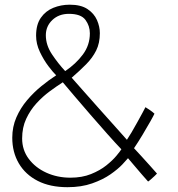

<svg xmlns="http://www.w3.org/2000/svg" viewBox="-20 -728 738 798"><path d="M260.5 50Q188 50 136.8 23.8Q85.5 -2.5 58.2 -49Q31 -95.5 31 -155.5Q31 -201 48 -240Q65 -279 92.5 -311.5Q120 -344 152 -370Q184 -396 213.5 -415Q201 -427 181.2 -453Q161.5 -479 145.8 -512.2Q130 -545.5 130 -579.5Q130 -626 149.8 -654.2Q169.5 -682.5 201.5 -695.5Q233.5 -708.5 270 -708.5Q316.5 -708.5 343.8 -690.2Q371 -672 383 -644.8Q395 -617.5 395 -590Q395 -549 379.8 -518.2Q364.5 -487.5 338 -460.8Q311.5 -434 278 -405Q296.5 -384 326.8 -349.8Q357 -315.5 391.2 -277.2Q425.5 -239 456.5 -204.2Q487.5 -169.5 507.5 -147Q515 -158 527 -178.2Q539 -198.5 551.2 -220.8Q563.5 -243 572.8 -260.2Q582 -277.5 584.5 -282.5Q593 -277.5 603.5 -270.2Q614 -263 622 -255.5Q619 -248.5 605 -223.5Q591 -198.5 572.5 -167.8Q554 -137 537 -112Q550 -98.5 567.5 -79Q585 -59.5 602.8 -40Q620.5 -20.5 632.5 -6.5Q629.5 -3 621.8 4.2Q614 11.5 606.2 18.2Q598.5 25 595.5 26.5Q585 15 568.2 -4.5Q551.5 -24 535.8 -42.5Q520 -61 512 -70.5Q506.5 -63.5 488.2 -44.2Q470 -25 438.8 -3.2Q407.5 18.5 363 34.2Q318.5 50 260.5 50ZM251 -432.5Q295.5 -462.5 324.5 -501.5Q353.5 -540.5 353.5 -589.5Q353.5 -620.5 335 -645.5Q316.5 -670.5 266.5 -670.5Q224.5 -670.5 197.5 -644.8Q170.5 -619 170.5 -581.5Q170.5 -540.5 196.2 -502Q222 -463.5 251 -432.5ZM272.5 10.5Q321 10.5 358.2 -4.5Q395.5 -19.5 421.8 -40.5Q448 -61.5 463.8 -80.5Q479.5 -99.5 484.5 -107.5Q461 -132 426.8 -170.5Q392.5 -209 356 -251.2Q319.5 -293.5 288.5 -329.8Q257.5 -366 241 -386Q216 -370 186.8 -348.5Q157.5 -327 131.5 -298.5Q105.5 -270 88.8 -234Q72 -198 72 -152.5Q72 -104.5 99.5 -67.8Q127 -31 172.8 -10.2Q218.5 10.5 272.5 10.5Z"/></svg>

Font: Grandstander Thin
Style: Regular
Weight: 100
Designer: Tyler Finck
Foundry: Etcetera Type Co
Version: Version 1.200; ttfautohint (v1.8.3)